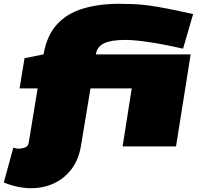

<svg xmlns="http://www.w3.org/2000/svg" viewBox="-76 -770 1048 1010"><path d="M88 220Q18 220 -56 190L-6 7Q-3 8 5 10Q13 12 23 12Q38 12 55 6Q72 0 75 -19L122 -305H27L53 -464L153 -484Q170 -583 223.5 -641.5Q277 -700 361 -725Q445 -750 550 -750Q590 -750 626 -748.5Q662 -747 704 -741.5Q746 -736 802.5 -725Q859 -714 940 -696L887 -514Q803 -533 746 -542.5Q689 -552 651 -556Q613 -560 584 -560Q509 -560 472 -542.5Q435 -525 428 -484H927L850 0H569L617 -305H400L350 -3Q338 69 301 118.5Q264 168 209 194Q154 220 88 220Z"/></svg>

Font: Georama ExtraExtended Black
Style: Italic
Weight: 900
Width: 8
Italic angle: -9°
Designer: Jean-Baptiste Levee
Foundry: Production Type
Version: Version 1.000